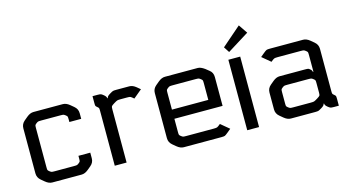

<svg xmlns="http://www.w3.org/2000/svg" viewBox="-78 -1012 2405 1316"><g transform="rotate(-15 1124.5 -354.5)"><path d="M460 -370H376V-389Q376 -404 374.5 -408.5Q373 -413 364 -420Q355 -427 350 -428.5Q345 -430 327 -430H193Q175 -430 170 -428.5Q165 -427 156 -420Q147 -413 145.5 -408.5Q144 -404 144 -389V-111Q144 -96 145.5 -91.5Q147 -87 156 -80Q165 -73 170 -71.5Q175 -70 193 -70H327Q345 -70 350 -71.5Q355 -73 364 -80Q373 -87 374.5 -91.5Q376 -96 376 -111V-130H460V-90Q460 -60 436 -40L412 -20Q388 0 364 0H156Q132 0 108 -20L84 -40Q60 -60 60 -90V-410Q60 -440 84 -460L108 -480Q132 -500 156 -500H364Q388 -500 412 -480L436 -460Q460 -440 460 -410Z M575 -500H610Q628 -500 634.5 -497.5Q641 -495 653 -485Q669 -472 669 -460H673Q673 -472 695 -485Q713 -496 719.5 -498Q726 -500 744 -500H836Q860 -500 884 -480L908 -460L848 -410L836 -420Q827 -427 822 -428.5Q817 -430 799 -430H756Q738 -430 731.5 -428Q725 -426 707 -415Q689 -404 686 -399Q683 -394 683 -379V0H599V-389Q599 -404 597.5 -408.5Q596 -413 587 -420Q578 -427 576.5 -431.5Q575 -436 575 -451Z M1369 -90 1429 -40 1405 -20Q1387 -5 1380.5 -2.5Q1374 0 1356 0H1089Q1065 0 1041 -20L1017 -40Q993 -60 993 -90V-410Q993 -440 1017 -460L1041 -480Q1065 -500 1089 -500H1322Q1342 -500 1370 -480L1395 -460Q1419 -442 1419 -410V-205H1077V-111Q1077 -96 1078.5 -91.5Q1080 -87 1089 -80Q1098 -73 1103 -71.5Q1108 -70 1126 -70H1320Q1338 -70 1344.5 -72.5Q1351 -75 1369 -90ZM1335 -270V-389Q1335 -404 1333.5 -408.5Q1332 -413 1323 -420Q1314 -427 1309 -428.5Q1304 -430 1286 -430H1126Q1108 -430 1103 -428.5Q1098 -427 1089 -420Q1080 -413 1078.5 -408.5Q1077 -404 1077 -389V-270Z M1623 0H1539V-500H1623ZM1712 -646 1558 -550 1532 -590 1669 -709Z M2095 -40H2091Q2091 -28 2069 -15Q2051 -4 2044.5 -2Q2038 0 2020 0H1849Q1825 0 1801 -20L1777 -40Q1753 -60 1753 -90V-210Q1753 -240 1777 -260L1801 -280Q1825 -300 1849 -300H2028Q2047 -300 2052 -298.5Q2057 -297 2065 -290Q2077 -280 2077 -270H2081V-389Q2081 -404 2079.5 -408.5Q2078 -413 2069 -420Q2060 -427 2055 -428.5Q2050 -430 2032 -430H1870Q1852 -430 1845.5 -427.5Q1839 -425 1821 -410L1761 -460L1785 -480Q1803 -495 1809.5 -497.5Q1816 -500 1834 -500H2069Q2093 -500 2117 -480L2141 -460Q2165 -440 2165 -410V-111Q2165 -96 2166.5 -91.5Q2168 -87 2177 -80Q2186 -73 2187.5 -68.5Q2189 -64 2189 -49V0H2154Q2136 0 2129.5 -2.5Q2123 -5 2111 -15Q2095 -28 2095 -40ZM1837 -189V-111Q1837 -96 1838.5 -91.5Q1840 -87 1849 -80Q1858 -73 1863 -71.5Q1868 -70 1886 -70H2008Q2026 -70 2032.5 -72Q2039 -74 2057 -85Q2075 -96 2078 -101Q2081 -106 2081 -121V-189Q2081 -204 2079.5 -208.5Q2078 -213 2069 -220Q2060 -227 2055 -228.5Q2050 -230 2032 -230H1886Q1868 -230 1863 -228.5Q1858 -227 1849 -220Q1840 -213 1838.5 -208.5Q1837 -204 1837 -189Z"/></g></svg>

Font: Electrolize
Style: Regular
Weight: 400
Designer: Valery Zaveryaev
Foundry: Cyreal (www.cyreal.org)
Version: Version 1.002